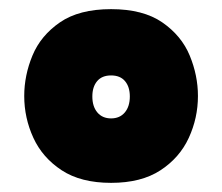

<svg xmlns="http://www.w3.org/2000/svg" viewBox="-20 -730 486 420"><path d="M223 -330Q157 -330 115 -357.5Q73 -385 53 -428.5Q33 -472 33 -520Q33 -565 51 -608.5Q69 -652 111 -681Q153 -710 223 -710Q293 -710 335 -681Q377 -652 395 -608.5Q413 -565 413 -520Q413 -472 393 -428.5Q373 -385 331 -357.5Q289 -330 223 -330ZM223 -471Q242 -471 253 -484Q264 -497 264 -519Q264 -540 253.5 -552.5Q243 -565 223 -565Q203 -565 192.5 -552.5Q182 -540 182 -519Q182 -497 193 -484Q204 -471 223 -471Z"/></svg>

Font: Georama Expanded Black
Style: Regular
Weight: 900
Width: 7
Designer: Jean-Baptiste Levee
Foundry: Production Type
Version: Version 1.000